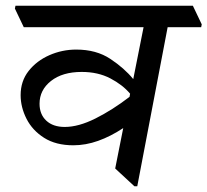

<svg xmlns="http://www.w3.org/2000/svg" viewBox="-20 -640 724 670"><path d="M236 -133Q175 -133 134 -159Q93 -185 72.5 -225.5Q52 -266 52 -308Q52 -357 80 -392.5Q108 -428 152.5 -447.5Q197 -467 246 -467Q316 -467 365 -434.5Q414 -402 445 -364L481 -545H63L32 -610L34 -620H653L684 -555L682 -545H565L459 10H449L382 -52L410 -193Q366 -164 322.5 -148.5Q279 -133 236 -133ZM434 -313Q408 -344 365 -366.5Q322 -389 265 -389Q198 -389 158 -357.5Q118 -326 118 -278Q118 -241 141.5 -219Q165 -197 206 -197Q254 -197 313 -226.5Q372 -256 432 -302Z"/></svg>

Font: Tiro Devanagari Hindi
Style: Italic
Weight: 400
Italic angle: -11°
Designer: Devanagari: John Hudson & Fiona Ross, assisted by Paul Hanslow. Latin: John Hudson with Paul Hanslow, assisted by Kaja S
Foundry: Tiro Typeworks Ltd.
Version: Version 1.52